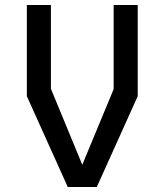

<svg xmlns="http://www.w3.org/2000/svg" viewBox="-20 -750 660 770"><path d="M87.7 -364.2V-730H184.2V-393.8L322.2 -59.8H297.8L435.8 -392.5V-730H532.3V-364.2L368.2 0H251.8Z"/></svg>

Font: Monaspace Krypton Var ExLight
Style: Regular
Weight: 200
Designer: Riley Cran and the Lettermatic Team
Version: Version 1.200 (Monaspace Krypton Var)